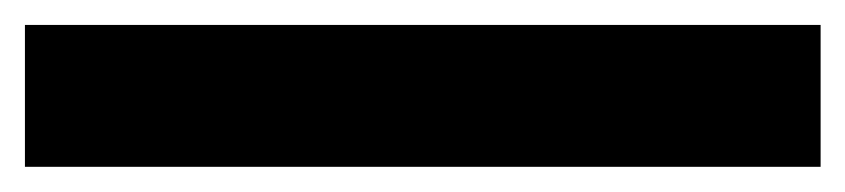

<svg xmlns="http://www.w3.org/2000/svg" viewBox="-20 63 678 154"><path d="M0 83H638.2V196.8H0Z"/></svg>

Font: Lesson One Extra
Style: Regular
Weight: 800
Designer: But Ko, Victor Gaultney, Annie Olsen, Julie Remington, Don Collingsworth, Eric Hays, Becca Hirsbrunner
Version: Version 1.100